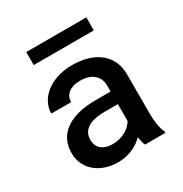

<svg xmlns="http://www.w3.org/2000/svg" viewBox="-168 -842 936 981"><g transform="rotate(-30 300.0 -351.5)"><path d="M412.6 0Q407.7 -9.8 404.5 -22.9Q401.4 -36.1 398.9 -51.3Q386.7 -38.6 371.3 -27.6Q356 -16.6 337.2 -8.3Q318.4 0 296.6 4.9Q274.9 9.8 250 9.8Q208 9.8 174.1 -2.2Q140.1 -14.2 116 -35.4Q91.8 -56.6 78.6 -85.4Q65.4 -114.3 65.4 -147.9Q65.4 -232.9 128.7 -277.8Q191.9 -322.8 310.1 -322.8H395.5V-357.4Q395.5 -399.4 367.2 -424.1Q338.9 -448.7 287.1 -448.7Q263.7 -448.7 246.1 -443.1Q228.5 -437.5 216.8 -427.7Q205.1 -418 199.2 -404.8Q193.4 -391.6 193.4 -376.5H76.7Q76.7 -407.2 91.1 -436.3Q105.5 -465.3 133.3 -488Q161.1 -510.7 201.4 -524.4Q241.7 -538.1 293.5 -538.1Q340.3 -538.1 380.4 -526.6Q420.4 -515.1 449.7 -492.4Q479 -469.7 495.6 -435.8Q512.2 -401.9 512.2 -356.4V-121.1Q512.2 -86.4 517.3 -57.9Q522.5 -29.3 532.2 -8.3V0ZM272 -84.5Q294.4 -84.5 314.2 -90.1Q334 -95.7 349.9 -104.7Q365.7 -113.8 377.2 -125.5Q388.7 -137.2 395.5 -149.4V-248.5H321.3Q250 -248.5 216.1 -225.6Q182.1 -202.6 182.1 -160.2Q182.1 -144 187.5 -130.1Q192.9 -116.2 203.9 -106.2Q214.8 -96.2 231.7 -90.3Q248.5 -84.5 272 -84.5ZM477.5 -636.2H123V-712.9H477.5Z"/></g></svg>

Font: Roboto Mono
Style: Regular
Weight: 500
Designer: Google
Version: Version 2.000986; 2015; ttfautohint (v1.3)